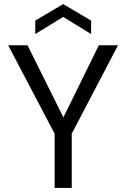

<svg xmlns="http://www.w3.org/2000/svg" viewBox="-20 -922 620 942"><path d="M248 0V-266L20 -700H115L291 -346L465 -700H559L332 -266V0ZM153 -755V-821L290 -902L427 -821V-755L290 -839Z"/></svg>

Font: DM Sans
Style: Regular
Weight: 400
Designer: Colophon Foundry, Jonny Pinhorn
Foundry: Colophon Foundry
Version: Version 4.004; ttfautohint (v1.8.4.7-5d5b)